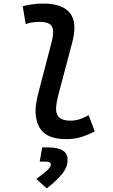

<svg xmlns="http://www.w3.org/2000/svg" viewBox="-20 -762 626 1065"><path d="M346.7 9.8Q260.7 9.8 219 -29.5Q177.2 -68.8 177.2 -150.9Q177.2 -167.5 181.2 -191.9Q185.1 -216.3 194.3 -252.4L267.1 -531.2Q281.7 -588.9 268.1 -614.7Q254.4 -640.6 198.7 -640.6Q180.2 -640.6 160.9 -637.9Q141.6 -635.3 122.6 -628.4L106 -727.5Q134.3 -734.9 162.4 -738.5Q190.4 -742.2 218.8 -742.2Q327.6 -742.2 368.7 -689Q409.7 -635.7 380.9 -527.3L308.1 -252.4Q298.3 -216.8 294.7 -194.1Q291 -171.4 291 -158.2Q290.5 -92.8 368.7 -92.8Q397.5 -92.8 419.4 -99.9Q441.4 -106.9 471.7 -123L505.4 -33.2Q471.2 -15.1 433.3 -2.7Q395.5 9.8 346.7 9.8ZM239.3 283.2 181.2 230.5Q220.2 203.1 241 183.8Q261.7 164.6 261.7 149.9Q261.7 134.3 231.9 134.3H200.2L213.9 55.7H247.6Q355 55.7 355 123.5Q355 168.5 320.3 207.8Q285.6 247.1 239.3 283.2Z"/></svg>

Font: Cascadia Mono Medium
Style: Italic
Weight: 500
Italic angle: -10°
Monospace: yes
Designer: Aaron Bell
Foundry: Saja Typeworks
Version: Version 2407.024